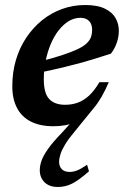

<svg xmlns="http://www.w3.org/2000/svg" viewBox="-20 -491 504 765"><path d="M354 -61 278 32.5Q253 62 239.5 84.5Q226 107 220.8 123.8Q215.5 140.5 215.5 153.5Q215.5 172 226.2 183Q237 194 257 194Q272 194 287 188.2Q302 182.5 327 165.5L334.5 191.5Q295 226.5 268 240.2Q241 254 210.5 254Q176.5 254 157.5 235.2Q138.5 216.5 138.5 187Q138.5 169.5 145.5 149.2Q152.5 129 171.8 101.8Q191 74.5 227 37.5L276 -16.5L283.5 -6Q263.5 3.5 240.8 7.8Q218 12 193.5 12Q140 12 103.2 -6.5Q66.5 -25 47.8 -60.8Q29 -96.5 29 -147.5Q29 -202.5 43.2 -251.2Q57.5 -300 84.2 -340.2Q111 -380.5 147 -409.8Q183 -439 226.8 -455Q270.5 -471 319 -471Q367.5 -471 397 -457Q426.5 -443 440 -419.8Q453.5 -396.5 453.5 -368Q453.5 -344 445 -319.8Q436.5 -295.5 421.5 -277Q386.5 -265.5 350 -254.5Q313.5 -243.5 276 -233.8Q238.5 -224 201.2 -215.5Q164 -207 127.5 -200L130 -244Q187.5 -258 226.2 -270.8Q265 -283.5 289 -295Q313 -306.5 325.5 -318.5Q338 -330.5 342.5 -343.5Q347 -356.5 347 -372Q347 -387 341.8 -397.5Q336.5 -408 326.2 -414Q316 -420 300 -420Q275.5 -420 253.5 -406.5Q231.5 -393 213.2 -369.5Q195 -346 182 -315Q169 -284 161.8 -248.2Q154.5 -212.5 154.5 -175.5Q154.5 -119.5 176 -96.5Q197.5 -73.5 239.5 -73.5Q266.5 -73.5 290 -82Q313.5 -90.5 334.8 -110Q356 -129.5 376 -163.5H413.5Q399 -130 384.5 -105Q370 -80 354 -61Z"/></svg>

Font: Newsreader SemiBold
Style: Italic
Weight: 600
Italic angle: -17°
Designer: Hugues Gentile
Foundry: Production Type
Version: Version 1.003